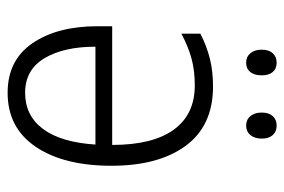

<svg xmlns="http://www.w3.org/2000/svg" viewBox="-144 -610 763 516"><g transform="rotate(90 238.0 -351.5)"><path d="M425 -269Q425 -141 374 -65.5Q323 10 229 10Q141 10 95.5 -57Q50 -124 50 -231V-271H369Q369 -380 328 -436.5Q287 -493 209 -493Q170 -493 138 -484.5Q106 -476 70 -457V-508Q103 -525 137 -533.5Q171 -542 212 -542Q317 -542 371 -469Q425 -396 425 -269ZM105 -226Q105 -141 136 -89Q167 -37 229 -37Q290 -37 326 -85Q362 -133 368 -226ZM148 -713Q164 -713 173 -702.5Q182 -692 182 -673Q182 -653 173 -642Q164 -631 148 -631Q132 -631 122.5 -642.5Q113 -654 113 -673Q113 -692 122.5 -702.5Q132 -713 148 -713ZM317 -713Q333 -713 342.5 -702.5Q352 -692 352 -673Q352 -654 342.5 -642.5Q333 -631 317 -631Q301 -631 291.5 -642.5Q282 -654 282 -673Q282 -692 291.5 -702.5Q301 -713 317 -713Z"/></g></svg>

Font: Noto Sans UI NarrowLight
Style: Regular
Weight: 300
Width: 4
Designer: Monotype Design Team
Foundry: Monotype Imaging Inc.
Version: Version 1.001